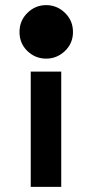

<svg xmlns="http://www.w3.org/2000/svg" viewBox="-20 -730 359 750"><path d="M100.1 0V-450.2H219.2V0ZM160.2 -710Q202.6 -710 233.9 -679.7Q265.1 -649.4 265.1 -605Q265.1 -561 233.9 -531Q202.6 -501 160.2 -501Q117.7 -501 86.9 -530.8Q56.2 -560.5 56.2 -605Q56.2 -649.4 87.2 -679.7Q118.2 -710 160.2 -710Z"/></svg>

Font: Cakra Normal
Style: Regular
Weight: 400
Designer: Lucia Kollert, Vojtech Kollert
Foundry: OoM Type
Version: Version 1.000;Glyphs 3.1.1 (3148)